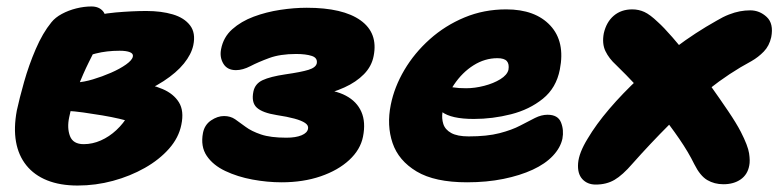

<svg xmlns="http://www.w3.org/2000/svg" viewBox="-20 -554 2408 594"><path d="M220 20Q166 20 126 4Q86 -12 61.5 -42.5Q37 -73 29.5 -115.5Q22 -158 32 -212Q40 -249 54.5 -300.5Q69 -352 90.5 -402Q112 -452 139 -485Q151 -500 171.5 -511Q192 -522 216 -528Q240 -534 263 -534Q286 -534 298.5 -519.5Q311 -505 305 -473Q301 -454 287 -426Q273 -398 255 -362Q237 -326 220.5 -283Q204 -240 194 -191Q187 -158 196.5 -133Q206 -108 239 -108Q266 -108 292 -119.5Q318 -131 340 -151.5Q362 -172 377 -198L383 -177Q373 -181 349.5 -186.5Q326 -192 296.5 -197Q267 -202 238 -206Q209 -210 188 -211L217 -299Q239 -300 267.5 -308.5Q296 -317 323.5 -329Q351 -341 370 -354.5Q389 -368 391 -379Q393 -388 382 -392.5Q371 -397 350 -397Q310 -397 276.5 -388.5Q243 -380 218 -371Q193 -362 176 -362Q154 -362 141.5 -375.5Q129 -389 134 -414Q139 -442 165 -463Q191 -484 227 -494Q286 -511 338 -515.5Q390 -520 433 -520Q479 -520 514.5 -509.5Q550 -499 568 -475.5Q586 -452 578 -414Q572 -386 549 -357.5Q526 -329 486 -303Q446 -277 391.5 -256Q337 -235 268 -222L315 -303Q362 -303 405.5 -298Q449 -293 483 -278.5Q517 -264 533.5 -237.5Q550 -211 541 -168Q533 -128 503 -94Q473 -60 428 -34.5Q383 -9 329.5 5.5Q276 20 220 20Z M851 10Q807 10 761 1.5Q715 -7 677 -25Q639 -43 619.5 -72Q600 -101 608 -143Q613 -168 633 -181.5Q653 -195 673 -195Q693 -195 707.5 -185Q722 -175 740 -161.5Q758 -148 787.5 -138Q817 -128 866 -128Q895 -128 913 -135.5Q931 -143 933 -156Q935 -166 924 -173.5Q913 -181 891 -187Q869 -193 836 -198Q792 -205 774.5 -221Q757 -237 764 -271Q769 -295 792.5 -306Q816 -317 863 -324Q912 -331 934.5 -338Q957 -345 960 -358Q963 -375 944.5 -381Q926 -387 896 -387Q847 -387 813 -374.5Q779 -362 755 -349.5Q731 -337 710 -337Q683 -337 671 -357Q659 -377 664 -402Q671 -439 698.5 -463.5Q726 -488 765 -502.5Q804 -517 847 -523.5Q890 -530 929 -530Q1041 -530 1095.5 -491Q1150 -452 1136 -381Q1130 -349 1106 -324.5Q1082 -300 1045.5 -283.5Q1009 -267 964 -257V-278Q1016 -276 1050 -258Q1084 -240 1098 -208Q1112 -176 1103 -131Q1095 -91 1060.5 -59Q1026 -27 972 -8.5Q918 10 851 10Z M1425 10Q1325 10 1269 -23.5Q1213 -57 1194.5 -111.5Q1176 -166 1189 -230Q1200 -285 1231 -337.5Q1262 -390 1309.5 -432.5Q1357 -475 1417 -500Q1477 -525 1546 -525Q1636 -525 1682.5 -475Q1729 -425 1712 -339Q1701 -282 1659.5 -248.5Q1618 -215 1561 -200.5Q1504 -186 1446 -186Q1376 -186 1347 -208Q1318 -230 1323 -256Q1326 -271 1334.5 -278.5Q1343 -286 1359 -286Q1369 -286 1383.5 -283.5Q1398 -281 1422 -281Q1449 -281 1478 -288.5Q1507 -296 1528 -309Q1549 -322 1553 -338Q1556 -356 1548 -365Q1540 -374 1519 -374Q1480 -374 1445 -352Q1410 -330 1384.5 -292Q1359 -254 1349 -207Q1346 -188 1351.5 -170.5Q1357 -153 1376 -142.5Q1395 -132 1430 -132Q1487 -132 1525.5 -142Q1564 -152 1589.5 -165.5Q1615 -179 1635 -189Q1655 -199 1674 -199Q1706 -199 1715.5 -175.5Q1725 -152 1720 -125Q1714 -97 1690.5 -72Q1667 -47 1628 -29Q1589 -11 1537.5 -0.5Q1486 10 1425 10Z M1823 17Q1797 17 1781.5 0Q1766 -17 1768.5 -49Q1771 -81 1798 -125Q1824 -169 1865 -217Q1906 -265 1958 -313.5Q2010 -362 2070.5 -407.5Q2131 -453 2197 -490Q2217 -502 2235 -509Q2253 -516 2269 -519Q2285 -522 2301 -522Q2330 -522 2352 -501.5Q2374 -481 2366 -439Q2360 -412 2343 -394.5Q2326 -377 2305 -365Q2236 -328 2172.5 -277.5Q2109 -227 2050.5 -168.5Q1992 -110 1937 -48Q1906 -12 1881 2.5Q1856 17 1823 17ZM2218 16Q2190 16 2168 3Q2146 -10 2128 -46Q2110 -83 2081.5 -124.5Q2053 -166 2019.5 -207.5Q1986 -249 1951 -286.5Q1916 -324 1886 -353Q1864 -373 1853 -396Q1842 -419 1848 -451Q1856 -486 1879 -505.5Q1902 -525 1936 -525Q1956 -525 1973.5 -517Q1991 -509 2015 -486Q2033 -470 2060 -439Q2087 -408 2118 -369Q2149 -330 2178.5 -288.5Q2208 -247 2233 -210Q2258 -173 2272 -146Q2294 -103 2297.5 -79.5Q2301 -56 2298 -42Q2293 -14 2271.5 1Q2250 16 2218 16Z"/></svg>

Font: Shantell Sans ExtraBold
Style: Italic
Weight: 800
Italic angle: -11°
Designer: Stephen Nixon, Anya Danilova, Shantell Martin
Foundry: Arrow Type
Version: Version 1.011;[c5ecc13dd]